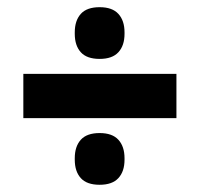

<svg xmlns="http://www.w3.org/2000/svg" viewBox="-20 -574 550 529"><path d="M44.3 -248.6V-370.4H466.1V-248.6ZM254.5 -64.9Q219.2 -64.9 202.6 -83.3Q186 -101.7 186 -134V-138.1Q186 -170.4 202.6 -188.9Q219.2 -207.4 254.5 -207.4Q289.4 -207.4 306.2 -188.9Q323.1 -170.4 323.1 -138.1V-134Q323.1 -101.7 306.2 -83.3Q289.4 -64.9 254.5 -64.9ZM254.5 -411.7Q219.2 -411.7 202.6 -430.1Q186 -448.5 186 -480.8V-484.9Q186 -517.2 202.6 -535.7Q219.2 -554.2 254.5 -554.2Q289.4 -554.2 306.2 -535.7Q323.1 -517.2 323.1 -484.9V-480.8Q323.1 -448.5 306.2 -430.1Q289.4 -411.7 254.5 -411.7Z"/></svg>

Font: Anek Latin Medium
Style: Regular
Weight: 500
Designer: Yesha Goshar
Foundry: Ek Type
Version: Version 1.003